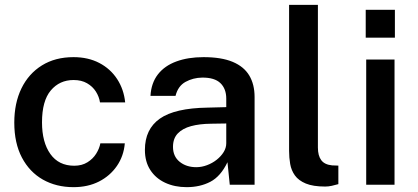

<svg xmlns="http://www.w3.org/2000/svg" viewBox="-20 -763 1727 793"><path d="M283.5 -527Q344 -527 390 -503Q436 -479 463.8 -436.5Q491.5 -394 497 -340H393Q389.5 -363.5 376 -384.8Q362.5 -406 339.5 -419.2Q316.5 -432.5 284 -432.5Q226 -432.5 189.8 -389.5Q153.5 -346.5 153.5 -257.5Q153.5 -175.5 188 -127Q222.5 -78.5 286.5 -78.5Q318.5 -78.5 341.2 -92.8Q364 -107 377.2 -128.2Q390.5 -149.5 394.5 -171H495.5Q491 -118.5 462.8 -77.5Q434.5 -36.5 388.8 -13.2Q343 10 283.5 10Q212.5 10 157.2 -21.2Q102 -52.5 70.5 -112.2Q39 -172 39 -256.5Q39 -337 68.5 -397.8Q98 -458.5 153 -492.8Q208 -527 283.5 -527Z M751 10Q701.5 10 662.2 -8.2Q623 -26.5 600.8 -60.8Q578.5 -95 578.5 -144Q578.5 -229.5 640.2 -273Q702 -316.5 837.5 -318.5L914.5 -320.5V-355.5Q914.5 -396.5 890.2 -419.8Q866 -443 815 -442.5Q777.5 -442 746.2 -424.8Q715 -407.5 705 -367H601.5Q604.5 -420 632.2 -455.8Q660 -491.5 708.5 -509.2Q757 -527 820.5 -527Q894.5 -527 941 -507.5Q987.5 -488 1009.5 -451.2Q1031.5 -414.5 1031.5 -362.5V0H929L919.5 -93Q891.5 -34.5 848.8 -12.2Q806 10 751 10ZM790.5 -72.5Q813 -72.5 835 -80.8Q857 -89 875 -103.2Q893 -117.5 903.8 -135Q914.5 -152.5 914.5 -171.5V-253L851 -252Q804 -251.5 769 -242Q734 -232.5 714.2 -211.8Q694.5 -191 694.5 -156.5Q694.5 -117 722 -94.8Q749.5 -72.5 790.5 -72.5Z M1323 7.5Q1273 7.5 1243 -5Q1213 -17.5 1198 -38.5Q1183 -59.5 1178.5 -85.8Q1174 -112 1174 -139.5V-743H1293V-153.5Q1293 -120 1306.8 -101.5Q1320.5 -83 1351.5 -80L1377.5 -79V-2.5Q1364 1.5 1350 4.5Q1336 7.5 1323 7.5Z M1609.5 -517V0H1492.5V-517ZM1611 -722.5V-607.5H1490.5V-722.5Z"/></svg>

Font: Public Sans SemiBold
Style: Regular
Weight: 600
Designer: The Public Sans Project Authors: Dan O. Williams and USWDS (Libre Franklin designed by Pablo Impallari and Rodrigo Fuenz
Version: Version 1.007